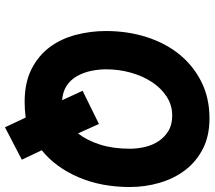

<svg xmlns="http://www.w3.org/2000/svg" viewBox="-64 -688 841 752"><g transform="rotate(90 356.0 -311.5)"><path d="M712 -400Q712 -288 673.5 -198.5Q635 -109 568 -55L605 23L478 89L440 8Q425 10 409.5 11Q394 12 379 12Q303 12 250 -15Q197 -42 164 -86.5Q131 -131 116 -188.5Q101 -246 101 -307Q101 -391 124.5 -465Q148 -539 192 -593.5Q236 -648 299.5 -680Q363 -712 443 -712Q512 -712 562.5 -686Q613 -660 646 -616.5Q679 -573 695.5 -516.5Q712 -460 712 -400ZM502 -197Q530 -233 546 -284Q562 -335 562 -400Q562 -430 555 -459.5Q548 -489 532.5 -512.5Q517 -536 492.5 -551Q468 -566 432 -566Q391 -566 357.5 -544Q324 -522 300.5 -486Q277 -450 264 -403.5Q251 -357 251 -307Q251 -277 257.5 -247Q264 -217 278 -192.5Q292 -168 315.5 -152.5Q339 -137 372 -135L335 -215L465 -279Z"/></g></svg>

Font: Overpass Heavy
Style: Italic
Weight: 900
Italic angle: -10°
Designer: Delve Withrington, Dave Bailey
Foundry: Delve Fonts
Version: Version 3.000;DELV;Overpass